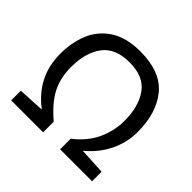

<svg xmlns="http://www.w3.org/2000/svg" viewBox="-176 -933 1126 1126"><g transform="rotate(45 387.0 -369.5)"><path d="M709 -393Q709 -305 670 -226Q631 -147 559 -88L724 -79V0H459V-88Q535 -146 571.5 -223Q608 -300 608 -385Q608 -504 556 -576.5Q504 -649 387 -649Q269 -649 216 -577.5Q163 -506 163 -387Q163 -295 199 -226.5Q235 -158 318 -88V0H53V-80L218 -89Q63 -206 63 -397Q63 -490 94.5 -567Q126 -644 198 -691.5Q270 -739 387 -739Q554 -739 631.5 -645.5Q709 -552 709 -393Z"/></g></svg>

Font: Exo Medium
Style: Regular
Weight: 500
Designer: Natanael Gama
Foundry: Natanael Gama
Version: Version 1.500; ttfautohint (v1.6)